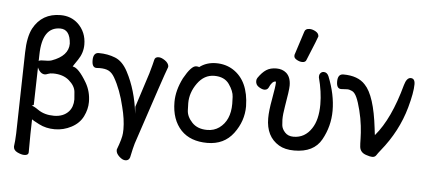

<svg xmlns="http://www.w3.org/2000/svg" viewBox="-60 -913 2805 1264"><g transform="rotate(5 1343.0 -281.0)"><path d="M179 -410Q185 -416 197 -416Q248 -416 264 -422Q373 -461 373 -542Q367 -636 302 -636Q183 -636 180 -452ZM138 214Q119 214 92.5 201.5Q66 189 66 164Q71 131 73 78L85 -459Q87 -561 117 -619Q174 -724 297 -724Q366 -724 413 -680Q469 -626 469 -544Q469 -489 436.5 -441.5Q404 -394 405 -394Q443 -391 499 -296Q532 -239 532 -170Q532 -122 508.5 -74.5Q485 -27 433 0.5Q381 28 323 28Q265 28 218.5 4Q172 -20 169 -24Q166 65 166 193Q166 214 138 214ZM310 -60Q372 -60 407 -98Q435 -129 435 -179Q435 -190 431 -229Q427 -268 387 -302.5Q347 -337 280 -337Q261 -337 247.5 -331.5Q234 -326 227 -326Q205 -326 189 -348Q182 -358 178 -368L172 -120L159 -113Q171 -113 204 -90Q247 -60 310 -60Z M804 191Q785 191 763.5 171Q742 151 742 131V125Q771 49 773 14L774 -11Q774 -77 753 -158Q727 -269 682 -347Q665 -376 643 -387.5Q621 -399 583 -399Q571 -399 562 -398Q532 -398 532 -446Q532 -497 569 -497Q628 -497 678 -477Q728 -457 762 -392Q824 -275 842 -119L839 -166L912 -393Q932 -463 936 -483.5Q940 -504 964 -504Q982 -504 1005.5 -488Q1029 -472 1032 -451Q1032 -443 1027 -432Q1015 -404 856 76Q848 102 834 169Q827 191 804 191Z M1158 -34Q1093 -103 1093 -220Q1093 -297 1135 -380Q1183 -466 1215 -466Q1231 -466 1234 -462Q1281 -498 1345 -498Q1408 -498 1457 -467Q1562 -400 1565 -232Q1565 -134 1503.5 -52Q1442 30 1331 30Q1220 30 1158 -34ZM1323 -55Q1368 -55 1402 -79Q1473 -130 1473 -241Q1473 -249 1471.5 -286.5Q1470 -324 1438.5 -369Q1407 -414 1340 -414Q1273 -414 1228.5 -352Q1184 -290 1184 -220Q1184 -214 1185.5 -172.5Q1187 -131 1223 -93Q1259 -55 1323 -55Z M1908 -555Q1891 -555 1872 -565.5Q1853 -576 1853 -590Q1853 -601 1855 -603L1904 -755Q1910 -776 1937 -776Q1957 -776 1978 -764Q1999 -752 1999 -732Q1999 -727 1935 -572Q1930 -555 1908 -555ZM1906 30Q1844 30 1804 6Q1717 -46 1717 -167Q1717 -217 1731 -292Q1747 -381 1747 -403Q1747 -412 1745 -412Q1721 -412 1702 -367Q1694 -352 1675 -352Q1660 -352 1638.5 -365.5Q1617 -379 1617 -404Q1617 -416 1623 -425Q1649 -463 1676 -480.5Q1703 -498 1743 -498Q1782 -498 1808 -476Q1839 -449 1839 -393Q1839 -362 1820 -253Q1811 -201 1811 -166Q1811 -153 1813.5 -129Q1816 -105 1836.5 -82.5Q1857 -60 1893 -60Q1968 -60 2012 -127Q2051 -185 2051 -287Q2051 -371 2026 -464V-471Q2026 -484 2034.5 -493Q2043 -502 2055 -502Q2077 -502 2088 -477Q2135 -360 2135 -253Q2135 -150 2085 -60Q2035 30 1906 30Z M2421 27Q2407 27 2384 19Q2342 7 2337 -31Q2335 -50 2334.5 -86Q2334 -122 2328.5 -170.5Q2323 -219 2309.5 -272.5Q2296 -326 2282.5 -355.5Q2269 -385 2251.5 -393.5Q2234 -402 2219 -402Q2201 -402 2178 -400Q2148 -400 2148 -447Q2148 -497 2185 -497Q2282 -497 2330 -444Q2396 -376 2421 -160Q2426 -115 2427 -115V-118Q2526 -234 2588 -462Q2602 -512 2629 -512Q2657 -512 2657 -473Q2657 -419 2629 -318Q2584 -157 2473 -21Q2456 0 2447.5 13.5Q2439 27 2421 27Z"/></g></svg>

Font: LXGW ZhenKai
Style: Regular
Weight: 400
Designer: LXGW / Fontworks Inc.
Foundry: LXGW / Fontworks Inc.
Version: Version 0.800;June 8, 2025